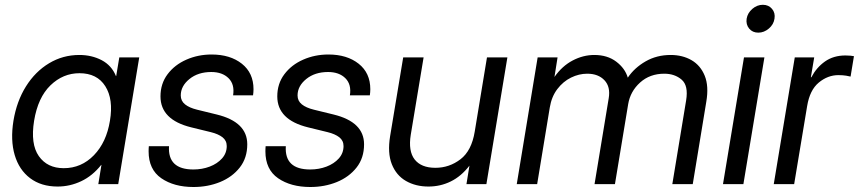

<svg xmlns="http://www.w3.org/2000/svg" viewBox="-20 -749 3494 781"><path d="M214.4 9.8Q147.5 9.8 102.5 -24.2Q57.6 -58.1 39.8 -118.4Q22 -178.7 34.7 -257.8Q47.9 -337.4 85.7 -397.7Q123.5 -458 179.7 -491.7Q235.8 -525.4 302.7 -525.4Q353 -525.4 393.6 -504.2Q434.1 -482.9 451.7 -439.5H452.6L465.3 -515.6H546.4L460.9 0H379.9L392.6 -78.1H391.6Q356.4 -33.7 310.5 -12Q264.6 9.8 214.4 9.8ZM239.3 -64.9Q311 -64.9 362.1 -117.7Q413.1 -170.4 427.2 -257.8Q441.9 -345.2 408.4 -398.2Q375 -451.2 303.2 -451.2Q236.3 -451.2 185.3 -401.9Q134.3 -352.5 118.7 -257.8Q103.5 -163.1 137.9 -114Q172.4 -64.9 239.3 -64.9Z M767.1 11.7Q688 11.7 636.2 -23.9Q584.5 -59.6 584.5 -133.3Q584.5 -138.7 584.7 -143.8Q585 -148.9 585.4 -154.3H667.5Q661.6 -59.6 766.6 -59.6Q802.2 -59.6 833 -71.3Q863.8 -83 883.1 -104.5Q902.3 -126 902.3 -154.8Q902.3 -177.2 885 -190.7Q867.7 -204.1 837.9 -211.4L757.8 -231Q632.8 -261.7 632.8 -356.9Q632.8 -408.7 661.6 -447Q690.4 -485.4 738 -506.3Q785.6 -527.3 840.8 -527.3Q916.5 -527.3 963.9 -489.7Q1011.2 -452.1 1011.2 -386.2Q1011.2 -379.9 1010.7 -374Q1010.3 -368.2 1009.3 -361.3H928.2Q935.1 -405.8 909.7 -430.9Q884.3 -456.1 839.4 -456.1Q785.6 -456.1 750.5 -427.5Q715.3 -398.9 715.3 -360.8Q715.3 -338.4 732.7 -324.5Q750 -310.5 782.2 -302.7L861.8 -283.2Q985.8 -252.9 985.8 -162.1Q985.8 -106.4 955.3 -67.6Q924.8 -28.8 875 -8.5Q825.2 11.7 767.1 11.7Z M1242.2 11.7Q1163.1 11.7 1111.3 -23.9Q1059.6 -59.6 1059.6 -133.3Q1059.6 -138.7 1059.8 -143.8Q1060.1 -148.9 1060.5 -154.3H1142.6Q1136.7 -59.6 1241.7 -59.6Q1277.3 -59.6 1308.1 -71.3Q1338.9 -83 1358.2 -104.5Q1377.4 -126 1377.4 -154.8Q1377.4 -177.2 1360.1 -190.7Q1342.8 -204.1 1313 -211.4L1232.9 -231Q1107.9 -261.7 1107.9 -356.9Q1107.9 -408.7 1136.7 -447Q1165.5 -485.4 1213.1 -506.3Q1260.7 -527.3 1315.9 -527.3Q1391.6 -527.3 1439 -489.7Q1486.3 -452.1 1486.3 -386.2Q1486.3 -379.9 1485.8 -374Q1485.4 -368.2 1484.4 -361.3H1403.3Q1410.2 -405.8 1384.8 -430.9Q1359.4 -456.1 1314.5 -456.1Q1260.7 -456.1 1225.6 -427.5Q1190.4 -398.9 1190.4 -360.8Q1190.4 -338.4 1207.8 -324.5Q1225.1 -310.5 1257.3 -302.7L1336.9 -283.2Q1460.9 -252.9 1460.9 -162.1Q1460.9 -106.4 1430.4 -67.6Q1399.9 -28.8 1350.1 -8.5Q1300.3 11.7 1242.2 11.7Z M1722.7 9.8Q1670.9 9.8 1631.3 -12.9Q1591.8 -35.6 1573.7 -81.3Q1555.7 -127 1566.9 -195.3L1620.1 -515.6H1703.1L1650.9 -201.2Q1640.1 -134.3 1666.7 -100.3Q1693.4 -66.4 1751 -66.4Q1807.6 -66.4 1853 -101.1Q1898.4 -135.7 1911.1 -213.9L1960.9 -515.6H2043.9L1958.5 0H1877.4L1889.6 -75.2Q1856 -31.7 1813.7 -11Q1771.5 9.8 1722.7 9.8Z M2082 0 2167 -515.6H2248L2235.4 -436Q2266.6 -480.5 2309.3 -502.9Q2352.1 -525.4 2397.5 -525.4Q2450.7 -525.4 2486.6 -498.3Q2522.5 -471.2 2533.7 -433.1Q2560.5 -473.1 2606 -499.3Q2651.4 -525.4 2708 -525.4Q2756.3 -525.4 2793 -504.2Q2829.6 -482.9 2846.7 -440.7Q2863.8 -398.4 2853 -335L2797.9 0H2714.8L2771 -340.8Q2780.8 -400.9 2752.7 -425Q2724.6 -449.2 2682.1 -449.2Q2623.5 -449.2 2583.7 -413.3Q2543.9 -377.4 2535.2 -325.2L2481.4 0H2398.4L2456.1 -349.6Q2463.9 -396 2438.7 -422.6Q2413.6 -449.2 2368.7 -449.2Q2335 -449.2 2302.7 -433.3Q2270.5 -417.5 2247.1 -386.7Q2223.6 -356 2216.3 -311.5L2165 0Z M2920.9 0 3006.3 -515.6H3089.4L3003.9 0ZM3064.5 -616.2Q3041 -616.2 3027.3 -632.8Q3013.7 -649.4 3017.1 -672.9Q3021 -696.3 3040.3 -712.9Q3059.6 -729.5 3083 -729.5Q3106.4 -729.5 3120.4 -712.9Q3134.3 -696.3 3130.4 -672.9Q3127 -649.4 3107.4 -632.8Q3087.9 -616.2 3064.5 -616.2Z M3127.4 0 3212.9 -515.6H3292L3278.3 -434.6H3280.3Q3301.3 -474.6 3335.9 -499Q3370.6 -523.4 3418.9 -523.4Q3430.2 -523.4 3439.5 -522.5Q3448.7 -521.5 3453.6 -520.5L3439.9 -437.5Q3435.1 -439 3421.6 -441.2Q3408.2 -443.4 3390.1 -443.4Q3347.2 -443.4 3310.5 -413.1Q3273.9 -382.8 3263.2 -317.4L3210.4 0Z"/></svg>

Font: Inter Display
Style: Italic
Weight: 400
Italic angle: -9.39999°
Designer: Rasmus Andersson
Foundry: rsms
Version: Version 4.000;git-a52131595